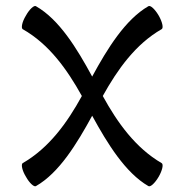

<svg xmlns="http://www.w3.org/2000/svg" viewBox="-20 -593 612 652"><path d="M102 39C181 -6 241 -105 293 -200C345 -105 406 -6 484 39C491 43 506 29 519 7C531 -14 536 -35 529 -39C440 -91 379 -176 329 -267C379 -357 440 -443 529 -494C536 -498 531 -519 519 -540C506 -562 491 -576 484 -572C406 -527 345 -429 293 -333C241 -429 181 -527 102 -572C96 -576 80 -562 68 -540C55 -519 51 -498 57 -494C147 -443 208 -357 258 -267C208 -176 147 -91 57 -39C51 -35 55 -14 68 7C80 29 96 43 102 39Z"/></svg>

Font: Nupuram
Style: Regular
Weight: 400
Designer: Santhosh Thottingal (santhosh.thottingal@gmail.com)
Foundry: SMC
Version: Version 1.000